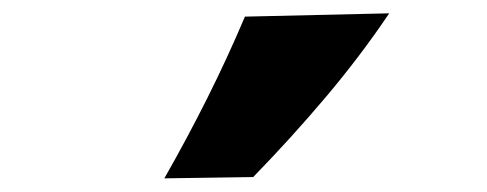

<svg xmlns="http://www.w3.org/2000/svg" viewBox="-20 -902 721 284"><path d="M223.1 -638.2Q257.3 -698.2 287.1 -757.8Q316.9 -817.4 342.3 -877.4L555.7 -882.3Q513.7 -819.8 462.4 -759Q411.1 -698.2 354.5 -640.1Z"/></svg>

Font: Pinar-FD ExtraBold
Style: Regular
Weight: 800
Designer: Amin Abedi
Version: Version 3.000